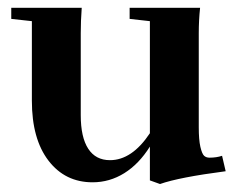

<svg xmlns="http://www.w3.org/2000/svg" viewBox="-20 -455 606 491"><path d="M216.8 11.2Q146.5 11.2 104 -44.2Q61.5 -99.6 61.5 -197.3V-400.9L8.8 -406.7V-435.1H189Q186.5 -400.9 186.5 -370.1V-160.6Q186.5 -104 205.6 -74.7Q224.6 -45.4 261.2 -45.4Q317.4 -45.4 363.3 -114.3V-400.9L311.5 -406.7V-435.1H491.7Q488.3 -403.3 488.3 -370.1V-129.4Q488.3 -97.7 492.4 -79.6Q496.6 -61.5 502 -56.6Q507.3 -51.8 515.6 -51.8Q533.7 -51.8 547.9 -56.6L557.1 -17.1Q437.5 -1.5 389.2 15.6L363.3 6.3V-80.1Q335.4 -35.6 297.9 -12.2Q260.3 11.2 216.8 11.2Z"/></svg>

Font: Elstob
Style: Bold
Weight: 700
Designer: Peter S. Baker
Version: Version 1.015